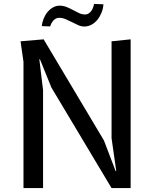

<svg xmlns="http://www.w3.org/2000/svg" viewBox="-20 -961 790 981"><path d="M550 0 242.5 -514 184 -658.5 181 -658 200 -500V0H100V-645L85 -750L203 -760L511 -243.5L571 -86.5L574 -87L550 -255V-750L647.5 -760V0ZM193.5 -827.5Q195.5 -847.5 203.2 -866.5Q211 -885.5 223.2 -900Q235.5 -914.5 251 -923.2Q266.5 -932 284.5 -932Q304 -932 321 -925Q338 -918 353.5 -909.5Q369 -901 384 -894Q399 -887 414.5 -887Q425 -887 433 -892.2Q441 -897.5 446.5 -905.2Q452 -913 455.5 -922.5Q459 -932 460.5 -941L508.5 -939Q507 -917 498.8 -896.5Q490.5 -876 477.8 -860.2Q465 -844.5 447.8 -835Q430.5 -825.5 411 -825.5Q395 -825.5 379.5 -832.5Q364 -839.5 348 -847.8Q332 -856 315.5 -863Q299 -870 281.5 -870Q272.5 -870 265.2 -866Q258 -862 252.2 -855.5Q246.5 -849 242.5 -841.2Q238.5 -833.5 236.5 -826Z"/></svg>

Font: B612
Style: Regular
Weight: 400
Designer: Nicolas Chauveau, Thomas Paillot, Jonathan Favre-Lamarine, Jean-Luc Vinot
Foundry: AIRBUS
Version: Version 1.008